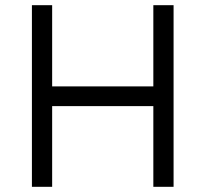

<svg xmlns="http://www.w3.org/2000/svg" viewBox="-20 -720 792 740"><path d="M103 0V-700H181V-387H571V-700H649V0H571V-311H181V0Z"/></svg>

Font: Lexend Deca Light
Style: Regular
Weight: 300
Designer: Bonnie Shaver-Troup, Thomas Jockin
Foundry: Lexend
Version: Version 1.008; ttfautohint (v1.8.4.7-5d5b)